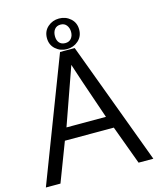

<svg xmlns="http://www.w3.org/2000/svg" viewBox="-131 -1000 899 1092"><g transform="rotate(-15 318.0 -454.5)"><path d="M1.5 0ZM203.1 -299.8H435.5Q332.5 -599.1 321.8 -636.2ZM1.5 0 278.8 -723.6H365.2L634.3 0H547.4L462.9 -229H174.8L87.4 0ZM417 -819.1Q417 -778.8 388.9 -753.9Q360.8 -729 322 -729Q283.2 -729 255.1 -753.9Q227.1 -778.8 227.1 -819.1Q227.1 -859.4 255.1 -884.3Q283.2 -909.2 322 -909.2Q360.8 -909.2 388.9 -884.3Q417 -859.4 417 -819.1ZM273.9 -817.9Q273.9 -793 286.4 -778.8Q298.8 -764.6 321.5 -764.6Q344.2 -764.6 356.7 -779.8Q369.1 -794.9 369.1 -817.9Q369.1 -840.8 356.7 -857.2Q344.2 -873.5 321.5 -873.5Q298.8 -873.5 286.4 -858.2Q273.9 -842.8 273.9 -817.9Z"/></g></svg>

Font: Oxygen
Style: Normal
Weight: 400
Designer: Vernon Adams
Foundry: Vernon Adams
Version: Version Release 0.2.2 webfont; ttfautohint (v0.8.52-bc40) -l